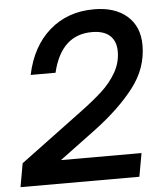

<svg xmlns="http://www.w3.org/2000/svg" viewBox="-54 -821 748 869"><g transform="rotate(-5 320.0 -386.5)"><path d="M4 0 23 -107 299 -312Q364 -360 404.5 -397Q445 -434 470.5 -478.5Q496 -523 496 -574Q496 -620 468.5 -645.5Q441 -671 387 -671Q247 -671 207 -502H94Q121 -630 203 -701.5Q285 -773 405 -773Q500 -773 555 -725Q610 -677 610 -592Q610 -488 543 -401Q476 -314 364 -230L197 -106H563L544 0Z"/></g></svg>

Font: Open Sauce One Medium Italic
Style: Regular
Weight: 500
Italic angle: -10°
Designer: Alfredo Marco Pradil
Foundry: Creative Sauce Fz LLC
Version: Version 1.477